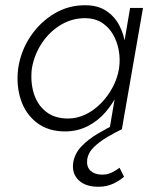

<svg xmlns="http://www.w3.org/2000/svg" viewBox="-20 -490 582 729"><path d="M474 -460 396 0 443 -1 523 -460ZM49 -230Q41 -166 59 -111.5Q77 -57 120 -24Q163 9 227 9Q273 9 312 -10.5Q351 -30 380.5 -64Q410 -98 429.5 -140.5Q449 -183 456 -230Q462 -274 456.5 -316.5Q451 -359 433 -393.5Q415 -428 383 -449Q351 -470 305 -470Q241 -471 186.5 -438.5Q132 -406 95.5 -351.5Q59 -297 49 -230ZM101 -230Q110 -283 139.5 -327Q169 -371 212.5 -396.5Q256 -422 307 -421Q342 -420 367.5 -403.5Q393 -387 409 -359.5Q425 -332 431 -298.5Q437 -265 432 -230Q426 -193 408 -159Q390 -125 363.5 -98Q337 -71 305 -55.5Q273 -40 238 -40Q187 -40 154 -66.5Q121 -93 108 -136.5Q95 -180 101 -230ZM434 147Q421 157 403.5 165.5Q386 174 364 173Q338 172 323 157.5Q308 143 311 116Q315 89 337 68Q359 47 388 30Q417 13 444 0L419 -19Q386 -3 350.5 18Q315 39 289.5 65.5Q264 92 258 127Q252 169 279 194.5Q306 220 356 219Q385 219 409.5 207.5Q434 196 451 181Z"/></svg>

Font: Jost Light
Style: Italic
Weight: 300
Italic angle: -5°
Version: Version 3.710